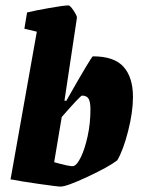

<svg xmlns="http://www.w3.org/2000/svg" viewBox="-20 -681 526 709"><path d="M471 -323Q471 -267 453 -196.5Q435 -126 413 -89Q382 -65 304 -28.5Q226 8 204 8Q192 8 122.5 -2Q53 -12 24 -18H19V-19L116 -564L70 -575L80 -635Q109 -642 162.5 -651.5Q216 -661 233 -661Q239 -661 252 -641.5Q265 -622 264 -615L218 -309H225Q318 -473 323 -473Q402 -473 436.5 -434Q471 -395 471 -323ZM314 -277Q314 -305 307 -316.5Q300 -328 283 -328Q277 -328 208 -249L180 -82Q205 -75 225.5 -70.5Q246 -66 252 -68Q264 -71 278.5 -100.5Q293 -130 303.5 -177.5Q314 -225 314 -277Z"/></svg>

Font: Grenze ExtraBold
Style: Italic
Weight: 800
Italic angle: -10°
Designer: Renata Polastri
Foundry: Omnibus-Type
Version: Version 1.002; ttfautohint (v1.8)